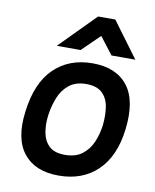

<svg xmlns="http://www.w3.org/2000/svg" viewBox="-83 -783 691 857"><g transform="rotate(10 263.0 -355.0)"><path d="M292 -720H370L489 -559H381L321 -637L241 -559H133ZM46 -245Q62 -377 130 -443.5Q198 -510 305 -510Q412 -510 464 -443.5Q516 -377 500 -245Q485 -121 417 -55.5Q349 10 241 10Q134 10 82 -55.5Q30 -121 46 -245ZM253 -86Q301 -86 331 -109Q361 -132 376.5 -168.5Q392 -205 397 -245Q402 -290 396 -328.5Q390 -367 365.5 -390.5Q341 -414 293 -414Q246 -414 216 -390.5Q186 -367 170.5 -328.5Q155 -290 149 -245Q144 -205 150.5 -168.5Q157 -132 181 -109Q205 -86 253 -86Z"/></g></svg>

Font: Haskoy SemiBold
Style: Italic
Weight: 600
Designer: Ertekin Erdin
Foundry: Ertekin Erdin
Version: Version 2.000; ttfautohint (v1.8.4.7-5d5b)